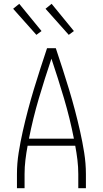

<svg xmlns="http://www.w3.org/2000/svg" viewBox="-20 -988 540 1008"><path d="M69 0V-74Q69 -130 78 -186.5Q87 -243 99.5 -298.5Q112 -354 126.5 -409Q141 -464 157.5 -518.5Q174 -573 191.5 -627Q209 -681 227 -735H273Q291 -681 308.5 -627Q326 -573 342.5 -518.5Q359 -464 373.5 -409Q388 -354 400.5 -298.5Q413 -243 422 -186.5Q431 -130 431 -74V0H391V-74Q391 -111 386.5 -148.5Q382 -186 375 -223H125Q118 -186 113.5 -148.5Q109 -111 109 -74V0ZM368 -260Q347 -367 316 -471.5Q285 -576 250 -680Q215 -576 184 -471.5Q153 -367 132 -260ZM341 -805 219 -942 251 -968 368 -825ZM171 -805 49 -942 81 -968 198 -825Z"/></svg>

Font: Iosevka Term Curly Extralight
Style: Regular
Weight: 200
Designer: Belleve Invis
Foundry: Belleve Invis
Version: Version 32.3.0